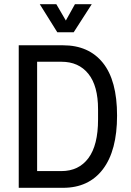

<svg xmlns="http://www.w3.org/2000/svg" viewBox="-20 -897 627 917"><path d="M169.9 -877.1H248.9L294.5 -798.9L338 -877.1H418.3L331.9 -742.8H253.7ZM281.1 -680.7Q404 -680.7 471.5 -596.7Q539.1 -512.6 539.1 -345.1Q539.1 -177.7 471.5 -88.8Q404 0 281.1 0H69.5V-680.7ZM273.2 -79.9Q356.2 -79.9 402.3 -141.8Q448.3 -203.7 448.3 -325.8V-375.3Q448.3 -487 402 -544.5Q355.8 -602.1 273.2 -602.1H157.3V-79.9Z"/></svg>

Font: Puralecka Narrow
Style: Regular
Weight: 400
Designer: Hector Gatti, Marcela Romero, Pablo Cosgaya and Nicolas Silva
Version: Version 1.004;PS 001.004;hotconv 1.0.70;makeotf.lib2.5.58329